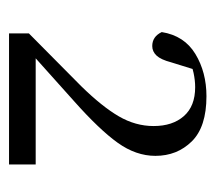

<svg xmlns="http://www.w3.org/2000/svg" viewBox="-46 -894 477 425"><g transform="rotate(90 192.5 -681.5)"><path d="M54 -463V-507L171 -623Q216 -669 237.5 -706Q259 -743 259 -783Q259 -825 237 -850Q215 -875 173 -875Q158 -875 141.5 -871.5Q125 -868 107 -859L136 -880L118 -822Q112 -799 103 -789.5Q94 -780 82 -780Q61 -780 51 -801Q59 -851 99.5 -875.5Q140 -900 193 -900Q261 -900 293 -867.5Q325 -835 325 -787Q325 -744 296 -703.5Q267 -663 204 -607L89 -504L100 -532L102 -522H344V-463Z"/></g></svg>

Font: Noto Serif SC
Style: Regular
Weight: 400
Designer: Ryoko NISHIZUKA 西塚涼子 (kana & ideographs); Frank Grießhammer (Latin, Greek & Cyrillic); Wenlong ZHANG 张文龙 (bopomofo); San
Foundry: Adobe
Version: Version 2.002-H1;hotconv 1.1.0;makeotfexe 2.6.0